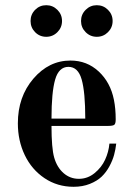

<svg xmlns="http://www.w3.org/2000/svg" viewBox="-20 -698 512 730"><path d="M248 -467.8Q310.5 -467.8 355.2 -426.3Q399.9 -384.8 413.1 -318.8Q419.9 -285.2 419.9 -244.1Q419.9 -228.5 415 -223.9Q410.2 -219.2 389.2 -219.2H175.8Q175.8 -134.8 186 -99.1Q196.8 -61.5 221.7 -39.8Q246.6 -18.1 279.8 -18.1Q313 -18.1 339.6 -39.8Q366.2 -61.5 379.6 -90.8Q393.1 -120.1 396 -151.9H421.9Q419.4 -129.9 413.8 -109.1Q408.2 -88.4 396 -65.7Q383.8 -43 366.5 -26.4Q349.1 -9.8 321.5 1.2Q293.9 12.2 259.8 12.2Q198.2 12.2 149.4 -20.5Q100.6 -53.2 74.2 -108.2Q47.9 -163.1 47.9 -229Q47.9 -330.1 106.9 -398.9Q166 -467.8 248 -467.8ZM304.2 -247.1Q304.2 -347.7 290.5 -395.8Q276.9 -443.8 240.2 -443.8Q203.6 -443.8 189.7 -395.5Q175.8 -347.2 175.8 -247.1ZM305.7 -660.6Q323.2 -678.2 348.1 -678.2Q373 -678.2 390.6 -660.6Q408.2 -643.1 408.2 -618.2Q408.2 -593.3 390.6 -575.7Q373 -558.1 348.1 -558.1Q323.2 -558.1 305.7 -575.7Q288.1 -593.3 288.1 -618.2Q288.1 -643.1 305.7 -660.6ZM113.5 -660.6Q130.9 -678.2 155.8 -678.2Q180.7 -678.2 198.2 -660.6Q215.8 -643.1 215.8 -618.2Q215.8 -593.3 198.2 -575.7Q180.7 -558.1 155.8 -558.1Q130.9 -558.1 113.5 -575.7Q96.2 -593.3 96.2 -618.2Q96.2 -643.1 113.5 -660.6Z"/></svg>

Font: Flanker Steampunk
Style: Bold
Weight: 700
Designer: Alexey Kryukov, Leonardo Di Lena
Foundry: Alexey Kryukov, Leonardo Di Lena
Version: 1.210